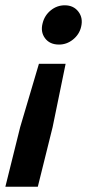

<svg xmlns="http://www.w3.org/2000/svg" viewBox="-52 -530 342 725"><path d="M195.8 -289.2 146.7 -50 90.8 175H-31.7L24.2 -50L95 -289.2ZM192.5 -510Q225.8 -510 244.2 -485.8Q262.5 -461.7 254.2 -428.3Q247.5 -400 223.8 -380.8Q200 -361.7 170.8 -361.7Q135.8 -361.7 117.9 -385.8Q100 -410 109.2 -443.3Q116.7 -472.5 140 -491.2Q163.3 -510 192.5 -510Z"/></svg>

Font: Funnel Sans SemiBold
Style: Italic
Weight: 600
Italic angle: -14.036°
Designer: NORD ID, Kristian Moeller
Foundry: Dicotype
Version: Version 1.000